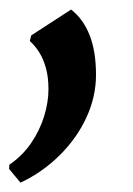

<svg xmlns="http://www.w3.org/2000/svg" viewBox="-36 -144 286 412"><path d="M8 248 -16.5 218.5 -16 209.5Q12 190.5 30.8 163Q49.5 135.5 58.8 105.2Q68 75 68 47.5Q68 20.5 62.2 0.8Q56.5 -19 47.5 -32.8Q38.5 -46.5 28 -56L31 -68L116.5 -123.5Q142.5 -103.5 156.2 -68.8Q170 -34 170 16.5Q170 63.5 149.5 108Q129 152.5 92.2 189Q55.5 225.5 8 248Z"/></svg>

Font: Merriweather 60pt
Style: Bold Italic
Weight: 700
Italic angle: -7.8°
Version: Version 2.101